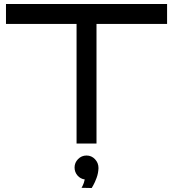

<svg xmlns="http://www.w3.org/2000/svg" viewBox="-20 -720 868 963"><path d="M464 0H364V-600H10V-700H818V-600H464ZM474 123Q473 149 464.5 172Q456 195 448 209Q440 223 440 223L389 222Q389 222 395 210.5Q401 199 405 180Q383 177 368.5 160Q354 143 354 120Q354 96 371.5 78Q389 60 414 60Q439 60 456.5 78.5Q474 97 474 123Z"/></svg>

Font: Bruno Ace
Style: Regular
Weight: 400
Version: Version 1.100; ttfautohint (v1.8.4.7-5d5b);gftools[0.9.27]